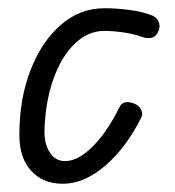

<svg xmlns="http://www.w3.org/2000/svg" viewBox="-20 -441 424 466"><path d="M133 5Q84 5 55.5 -26.5Q27 -58 27 -113Q27 -201 54 -270.5Q81 -340 127.5 -380.5Q174 -421 233 -421Q262 -421 293 -417Q324 -413 345 -405Q355 -402 360.5 -395.5Q366 -389 367 -381Q368 -373 364 -364Q358 -351 346.5 -349Q335 -347 320 -353Q303 -359 278 -362.5Q253 -366 233 -366Q193 -366 160.5 -334Q128 -302 109 -247.5Q90 -193 88 -125Q87 -93 100.5 -71.5Q114 -50 138 -50Q170 -50 206 -86.5Q242 -123 271 -183Q276 -192 286.5 -193Q297 -194 309 -188Q319 -183 323 -173.5Q327 -164 323 -156Q286 -82 235 -38.5Q184 5 133 5Z"/></svg>

Font: Edu VIC WA NT Beginner
Style: Regular
Weight: 400
Designer: Tina and Corey Anderson
Foundry: Google for Education
Version: Version 1.003